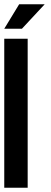

<svg xmlns="http://www.w3.org/2000/svg" viewBox="-28 -882 240 902"><path d="M-8 -700H102V0H-8ZM62 -862H182L75 -747H-8Z"/></svg>

Font: Booming Bebas 2
Style: Regular
Weight: 400
Designer: Ryoichi Tsunekawa
Foundry: Ryoichi Tsunekawa
Version: Version 2.000